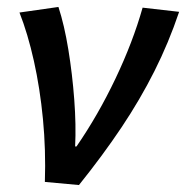

<svg xmlns="http://www.w3.org/2000/svg" viewBox="-20 -523 535 552"><path d="M109 0Q112 -92 103.5 -180.5Q95 -269 77.5 -347.5Q60 -426 36 -487L148 -503Q165 -451 176.5 -380.5Q188 -310 193.5 -236.5Q199 -163 196 -102H200Q262 -192 312 -297Q362 -402 390 -501L495 -489Q465 -400 424 -318.5Q383 -237 329.5 -157Q276 -77 207 9Z"/></svg>

Font: Source Sans 3 Semibold
Style: Italic
Weight: 600
Italic angle: -11°
Designer: Paul D. Hunt
Foundry: Adobe
Version: Version 3.052;hotconv 1.1.0;makeotfexe 2.6.0